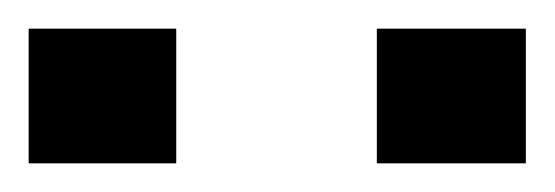

<svg xmlns="http://www.w3.org/2000/svg" viewBox="-20 -739 387 134"><path d="M0 -625V-719H103V-625ZM243 -625V-719H347V-625Z"/></svg>

Font: Archivo Expanded
Style: Regular
Weight: 400
Width: 7
Designer: Hector Gatti
Foundry: Omnibus-Type
Version: Version 2.001